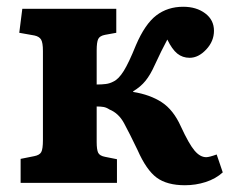

<svg xmlns="http://www.w3.org/2000/svg" viewBox="-20 -541 687 568"><path d="M527 7Q474 7 443.5 -15.5Q413 -38 387 -97Q363 -147 347 -176.5Q331 -206 304 -217Q295 -223 286.5 -224.5Q278 -226 266 -226V-121Q266 -98 270.5 -89Q275 -80 291 -77L326 -70V0H41V-71L81 -79Q97 -82 102 -91Q107 -100 107 -127V-390Q107 -415 101.5 -424Q96 -433 82 -436L37 -444L46 -515H324V-444L291 -438Q275 -435 270.5 -425.5Q266 -416 266 -392V-291Q281 -291 293 -292.5Q305 -294 316 -300Q331 -307 346 -331Q361 -355 382 -407Q409 -470 442.5 -495.5Q476 -521 522 -521Q561 -521 587 -501.5Q613 -482 613 -450Q613 -419 590 -394.5Q567 -370 541 -370Q520 -370 504.5 -382.5Q489 -395 475 -424Q466 -407 457 -389Q448 -371 437 -347Q425 -320 410.5 -302Q396 -284 374 -271V-269Q424 -261 458.5 -238.5Q493 -216 515 -167Q539 -115 555.5 -95.5Q572 -76 590 -76Q599 -76 621 -84L639 -31Q618 -12 588.5 -2.5Q559 7 527 7Z"/></svg>

Font: Literata
Style: Bold
Weight: 700
Designer: Latin by Veronika Burian and Jose Scaglione. Greek by Irene Vlachou. Cyrillic by Vera Evstafieva.
Foundry: TypeTogether
Version: Version 3.103; ttfautohint (v1.8.4.7-5d5b);gftools[0.9.29]